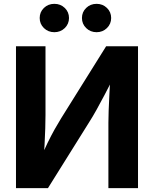

<svg xmlns="http://www.w3.org/2000/svg" viewBox="-20 -965 790 985"><path d="M688 0H536.1V-335.4Q536.1 -358.9 537.4 -397Q538.6 -435.1 541.3 -483.2Q543.9 -531.2 546.9 -584L568.4 -578.6Q540 -522.9 517.3 -479.7Q494.6 -436.5 475.3 -401.9Q456.1 -367.2 435.5 -335L226.1 0H62V-727.5H213.4V-374.5Q213.4 -347.7 212.2 -306.4Q210.9 -265.1 208.5 -220.2Q206.1 -175.3 203.1 -137.2L187.5 -149.9Q205.6 -193.8 224.1 -231.9Q242.7 -270 260.5 -301.8Q278.3 -333.5 293.5 -357.9L524.4 -727.5H688ZM475.6 -799.8Q443.8 -799.8 422.1 -821Q400.4 -842.3 400.4 -872.6Q400.4 -903.3 422.1 -924.3Q443.8 -945.3 475.6 -945.3Q506.8 -945.3 528.6 -924.3Q550.3 -903.3 550.3 -872.6Q550.3 -842.3 528.6 -821Q506.8 -799.8 475.6 -799.8ZM258.8 -799.8Q227.1 -799.8 205.3 -821Q183.6 -842.3 183.6 -872.6Q183.6 -903.3 205.3 -924.3Q227.1 -945.3 258.8 -945.3Q290.5 -945.3 312.3 -924.3Q334 -903.3 334 -872.6Q334 -842.3 312.3 -821Q290.5 -799.8 258.8 -799.8Z"/></svg>

Font: Inter 20pt
Style: Bold
Weight: 700
Version: Version 4.001;git-66647c0bb